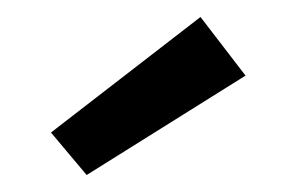

<svg xmlns="http://www.w3.org/2000/svg" viewBox="-20 -770 349 226"><path d="M216 -750 269 -681 82 -564 40 -614Z"/></svg>

Font: Magra
Style: Regular
Weight: 400
Designer: Viviana Monsalve
Foundry: Viviana Monsalve
Version: Version 1.001